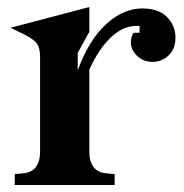

<svg xmlns="http://www.w3.org/2000/svg" viewBox="-20 -526 523 546"><path d="M94 -365Q94 -389 85.5 -401.5Q77 -414 47 -429L10 -447L234 -506V-435Q232 -432 227 -423Q222 -414 217 -404.5Q212 -395 207 -386.5Q202 -378 201 -374V-326Q233 -413 282 -457.5Q331 -502 384 -502Q431 -502 455 -477.5Q479 -453 479 -419Q479 -387 459.5 -368.5Q440 -350 414 -350Q388 -350 370 -367Q352 -384 352 -406Q352 -414 355 -423Q358 -432 362 -433H377V-452Q336 -456 299 -423Q262 -390 234 -328V-95Q234 -67 246 -51Q258 -35 283 -33L306 -31V0H22V-31L45 -33Q70 -35 82 -51Q94 -67 94 -95Z"/></svg>

Font: Redaction
Style: Bold
Weight: 700
Designer: Jeremy Mickel / Forest Young
Foundry: MCKL
Version: Version 2.001; Redaction Bold